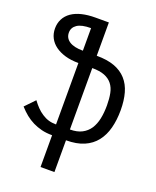

<svg xmlns="http://www.w3.org/2000/svg" viewBox="-173 -859 948 1167"><g transform="rotate(20 301.0 -276.0)"><path d="M234.9 2.4Q195.8 2.4 165.3 -5.4Q134.8 -13.2 108.9 -25.9Q81.5 -39.6 58.3 -58.3Q35.2 -77.1 12.2 -102.5L72.3 -165Q88.4 -143.1 105.7 -125.2Q123 -107.4 142.6 -94.7Q163.6 -80.6 185.8 -74Q208 -67.4 234.9 -67.4V-464.8Q186.5 -464.8 148.9 -475.8Q111.3 -486.8 84.5 -506.3Q57.6 -525.9 43.5 -553.2Q29.3 -580.6 29.3 -614.3Q29.3 -647.5 43.2 -675Q57.1 -702.6 85 -722.2Q139.6 -759.8 239.3 -759.8H324.7V-544.4Q392.6 -544.4 439.7 -527.1Q486.8 -509.8 517.1 -476.1Q547.4 -442.4 561 -393.8Q574.7 -345.2 574.7 -282.2Q574.7 -219.2 561 -167Q547.4 -114.7 517.6 -76.7Q487.8 -38.6 440.4 -18.1Q393.1 2.4 324.7 2.4V208H234.9ZM234.9 -690.4Q173.8 -690.4 145.5 -671.1Q117.2 -651.9 117.2 -619.1Q117.2 -584 147 -564.2Q176.8 -544.4 234.9 -544.4ZM324.7 -67.4Q370.6 -67.4 401.6 -83.5Q432.6 -99.6 451.7 -128.4Q470.2 -157.2 478.3 -196Q486.3 -234.9 486.3 -282.2Q486.3 -325.2 479.5 -359.4Q472.7 -393.6 454.1 -417Q435.5 -440.4 404.5 -452.6Q373.5 -464.8 324.7 -464.8Z"/></g></svg>

Font: Hack
Style: Regular
Weight: 400
Monospace: yes
Designer: Christopher Simpkins
Foundry: Christopher Simpkins
Version: Version 2.019; ttfautohint (v1.4.1) -l 4 -r 80 -G 350 -x 0 -